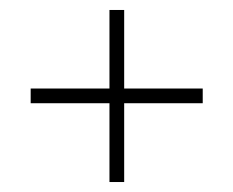

<svg xmlns="http://www.w3.org/2000/svg" viewBox="-20 -479 468 385"><path d="M386.5 -301.5H229V-459H199.5V-301.5H41.5V-272H199.5V-114H229V-272H386.5Z"/></svg>

Font: Beautique Display
Style: Regular
Weight: 400
Designer: Nhat-Quang Ngo
Version: Version 1.100;Glyphs 3.2.3 (3260)